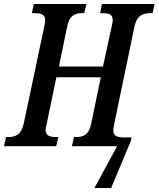

<svg xmlns="http://www.w3.org/2000/svg" viewBox="-38 -734 796 964"><path d="M436 210H520L620 -29L622 -44H587C536 -44 524 -57 535 -109L637 -600C650 -660 683 -668 718 -668H728L738 -714H474L465 -668H475C503 -668 528 -666 528 -632C528 -626 526 -614 523 -602L479 -400H258L299 -600C311 -660 342 -668 375 -668H385L396 -714H132L122 -668H132C163 -668 189 -665 189 -632C189 -626 187 -617 183 -595L81 -113C68 -54 36 -46 3 -46H-8L-18 0H244L255 -46H245C216 -46 191 -50 191 -82C191 -88 194 -102 196 -110L245 -346H468L420 -114C408 -54 377 -46 345 -46H334L323 0H550Z"/></svg>

Font: Noto Serif Condensed Semi
Style: Italic
Weight: 600
Width: 3
Italic angle: -12°
Designer: Monotype Design Team
Foundry: Monotype Imaging Inc.
Version: Version 1.901